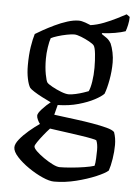

<svg xmlns="http://www.w3.org/2000/svg" viewBox="-53 -586 586 827"><g transform="rotate(5 240.0 -172.5)"><path d="M200 -130H199L188 -87Q196 -86 222.5 -82.5Q249 -79 284.5 -74.5Q320 -70 355 -64Q390 -58 416.5 -51Q443 -44 451 -35Q460 -10 460 20Q460 49 455 80.5Q450 112 443 132Q430 144 392.5 160Q355 176 307 188Q259 200 212 200Q192 200 161.5 186.5Q131 173 100.5 152Q70 131 49.5 108.5Q29 86 29 68Q29 53 45 33Q61 13 84.5 -7Q108 -27 130 -42Q125 -48 120 -58.5Q115 -69 115 -77Q115 -87 133 -106.5Q151 -126 168 -139Q151 -147 130.5 -157.5Q110 -168 94.5 -178Q79 -188 75 -193Q67 -205 61.5 -231Q56 -257 56 -288Q56 -334 61.5 -369Q67 -404 74 -426Q85 -433 106.5 -445Q128 -457 155 -470Q182 -483 209 -491.5Q236 -500 258 -500Q270 -500 287 -494Q304 -488 310 -485Q338 -489 367.5 -500.5Q397 -512 421.5 -524.5Q446 -537 461 -545L475 -535Q475 -518 471 -500Q467 -482 463 -472Q446 -466 418 -461Q390 -456 362 -455V-451Q373 -444 384 -436Q395 -428 403 -414Q410 -398 414.5 -376Q419 -354 419 -333Q419 -295 412 -257Q405 -219 396 -196Q385 -184 357 -169Q329 -154 288.5 -142.5Q248 -131 200 -130ZM242 -180Q254 -180 272 -184Q290 -188 306 -193.5Q322 -199 327 -201Q334 -215 338.5 -243.5Q343 -272 343 -303Q343 -335 340 -363Q337 -391 331 -399Q327 -405 310 -414.5Q293 -424 274 -431.5Q255 -439 244 -439Q232 -439 211.5 -435Q191 -431 172 -425Q153 -419 144 -414Q139 -400 135 -374Q131 -348 131 -324Q131 -286 136.5 -257Q142 -228 147 -222Q152 -216 170 -206Q188 -196 208.5 -188Q229 -180 242 -180ZM231 136Q250 136 279.5 133.5Q309 131 337 126.5Q365 122 380 117Q383 107 384 84.5Q385 62 385 49Q385 23 378 7Q376 5 356.5 1Q337 -3 309.5 -7Q282 -11 253.5 -15Q225 -19 203 -22Q181 -25 175 -26Q162 -12 148 5.5Q134 23 124.5 37Q115 51 115 56Q115 64 128.5 77Q142 90 161.5 103.5Q181 117 200 126.5Q219 136 231 136Z"/></g></svg>

Font: Texturina 72pt
Style: Regular
Weight: 400
Designer: Guillermo Torres Carreño
Foundry: Omnibus-Type
Version: Version 1.002; ttfautohint (v1.8.3)